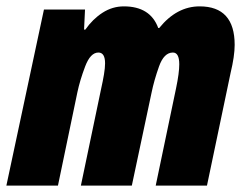

<svg xmlns="http://www.w3.org/2000/svg" viewBox="-33 -583 769 603"><path d="M-13 0H149L210 -293Q218 -331 234.5 -374.5Q251 -418 276 -418Q297 -418 297 -384Q297 -370 293.5 -349Q290 -328 285 -306L221 0H381L443 -292Q451 -331 466.5 -374.5Q482 -418 510 -418Q530 -418 530 -381Q530 -354 520 -306L456 0H617L691 -353Q704 -407 704 -442Q704 -563 594 -563Q522 -563 467 -495H464Q439 -563 356 -563Q320 -563 289 -543Q258 -523 235 -490H231L234 -553H105Z"/></svg>

Font: Noto Sans Display Condensed Black
Style: Italic
Weight: 900
Width: 3
Italic angle: -192°
Designer: Monotype Design Team
Foundry: Monotype Imaging Inc.
Version: Version 1.900